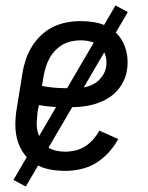

<svg xmlns="http://www.w3.org/2000/svg" viewBox="-20 -615 540 700"><path d="M218 8Q189 8 160.5 2.5Q132 -3 108 -17.5Q84 -32 67.5 -54.5Q51 -77 43.5 -104Q36 -131 36 -160.5Q36 -190 41 -219L62 -349Q66 -374 74.5 -399Q83 -424 97 -446.5Q111 -469 131 -487.5Q151 -506 175 -517.5Q199 -529 224.5 -533.5Q250 -538 275 -538Q299 -538 323.5 -534Q348 -530 369 -519.5Q390 -509 406 -492.5Q422 -476 431.5 -454.5Q441 -433 444 -408.5Q447 -384 443 -360Q440 -338 429 -316.5Q418 -295 401.5 -278.5Q385 -262 363.5 -251Q342 -240 320 -234Q298 -228 275.5 -226Q253 -224 231 -224Q203 -224 175.5 -225.5Q148 -227 122 -232L117 -208Q115 -190 114 -171.5Q113 -153 117 -136.5Q121 -120 129.5 -105Q138 -90 152 -80Q166 -70 183 -66Q200 -62 218 -62Q236 -62 255 -66.5Q274 -71 290.5 -81.5Q307 -92 320 -107Q333 -122 342 -139L411 -108Q397 -82 376 -59Q355 -36 329.5 -20.5Q304 -5 275 1.5Q246 8 218 8ZM249 -293Q249 -293 249 -293Q249 -293 250 -293Q268 -293 287 -296.5Q306 -300 323 -309.5Q340 -319 352 -336Q364 -353 367 -371Q370 -391 365 -410.5Q360 -430 346.5 -443.5Q333 -457 313.5 -462.5Q294 -468 274 -468Q258 -468 241 -464.5Q224 -461 209 -452.5Q194 -444 181.5 -431Q169 -418 160.5 -402.5Q152 -387 147 -370.5Q142 -354 139 -338L133 -302Q161 -296 190.5 -294.5Q220 -293 249 -293ZM74 65 29 41 401 -595 446 -571Z"/></svg>

Font: Iosevka Slab
Style: Italic
Weight: 400
Italic angle: -9°
Monospace: yes
Designer: Belleve Invis
Foundry: Belleve Invis
Version: Version 11.1.0; ttfautohint (v1.8.3)